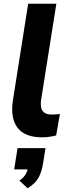

<svg xmlns="http://www.w3.org/2000/svg" viewBox="-20 -725 373 1029"><path d="M206 11Q114 11 74.5 -39.5Q35 -90 49 -186L131 -705H282L200 -188Q197 -162 201.5 -145Q206 -128 220.5 -119.5Q235 -111 258 -111Q269 -111 279.5 -112Q290 -113 301 -114L281 1Q265 5 245.5 8Q226 11 206 11ZM128 284 84 243Q109 225 118.5 207Q128 189 132 165L160 183H56L74 69H224L211 149Q204 194 187.5 225.5Q171 257 128 284Z"/></svg>

Font: Nunito Sans 12pt ExtraBold
Style: Italic
Weight: 800
Italic angle: -9°
Designer: Vernon Adams
Foundry: Vernon Adams
Version: Version 3.101;gftools[0.9.27]